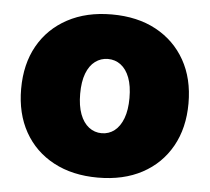

<svg xmlns="http://www.w3.org/2000/svg" viewBox="-44 -586 704 644"><g transform="rotate(5 307.5 -264.5)"><path d="M307.6 10.7Q222.2 10.7 158.7 -23.2Q95.2 -57.1 60.5 -118.9Q25.9 -180.7 25.9 -263.7Q25.9 -347.2 60.5 -408.7Q95.2 -470.2 158.7 -504.4Q222.2 -538.6 307.6 -538.6Q394 -538.6 457 -504.4Q520 -470.2 554.7 -408.7Q589.4 -347.2 589.4 -263.7Q589.4 -180.7 554.7 -118.9Q520 -57.1 457 -23.2Q394 10.7 307.6 10.7ZM307.6 -138.7Q332 -138.7 350.8 -153.3Q369.6 -168 380.1 -196Q390.6 -224.1 390.6 -264.2Q390.6 -305.2 380.1 -332.8Q369.6 -360.4 350.8 -374.5Q332 -388.7 307.6 -388.7Q283.7 -388.7 264.6 -374.5Q245.6 -360.4 235.1 -332.8Q224.6 -305.2 224.6 -264.2Q224.6 -224.1 235.1 -196Q245.6 -168 264.6 -153.3Q283.7 -138.7 307.6 -138.7Z"/></g></svg>

Font: Inter 24pt Black
Style: Regular
Weight: 900
Designer: Rasmus Andersson
Foundry: rsms
Version: Version 4.001;git-66647c0bb